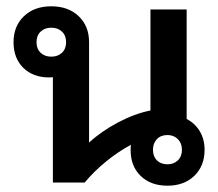

<svg xmlns="http://www.w3.org/2000/svg" viewBox="-20 -580 694 610"><path d="M630 -104Q630 -53 597.5 -21.5Q565 10 512 10Q459 10 427 -21Q395 -52 395 -103Q395 -114 396 -120Q355 -98 316.5 -66.5Q278 -35 249 0H148V-335Q144 -334 136 -334Q85 -334 54 -364.5Q23 -395 23 -446Q23 -497 56 -528.5Q89 -560 143 -560Q197 -560 230 -528.5Q263 -497 263 -446V-127Q302 -163 355 -191Q408 -219 458 -229V-550H573V-202Q600 -188 615 -162.5Q630 -137 630 -104ZM190 -446Q190 -467 177 -479.5Q164 -492 143 -492Q122 -492 109 -479.5Q96 -467 96 -446Q96 -425 109 -412.5Q122 -400 143 -400Q164 -400 177 -412.5Q190 -425 190 -446ZM558 -104Q558 -125 545 -138Q532 -151 512 -151Q491 -151 478.5 -138Q466 -125 466 -104Q466 -83 478.5 -70.5Q491 -58 512 -58Q532 -58 545 -70.5Q558 -83 558 -104Z"/></svg>

Font: Bai Jamjuree SemiBold
Style: Regular
Weight: 600
Version: Version 1.000; ttfautohint (v1.6)